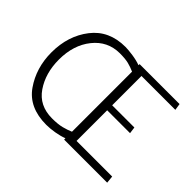

<svg xmlns="http://www.w3.org/2000/svg" viewBox="-141 -952 1223 1223"><g transform="rotate(45 471.0 -340.0)"><path d="M523 -612Q494 -625 464.5 -632.5Q435 -640 384 -640Q276 -639 207.5 -553.5Q139 -468 139 -337Q139 -215 198.5 -128Q258 -41 373 -41Q426 -41 461 -50Q496 -59 523 -71ZM911 0H523V-12Q492 0 451 7Q410 14 376 14Q220 14 146.5 -91.5Q73 -197 73 -336Q73 -485 154 -589.5Q235 -694 382 -694Q407 -694 449 -688Q491 -682 523 -670V-680H883L890 -635H585V-371H785L791 -326H585V-50H906Z"/></g></svg>

Font: Palanquin Light
Style: Regular
Weight: 300
Designer: Pria Ravichandran
Version: Version 1.0.4